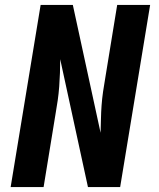

<svg xmlns="http://www.w3.org/2000/svg" viewBox="-20 -755 640 775"><path d="M23 0 144 -735H274L386 -219Q387 -247 387.5 -274.5Q388 -302 390 -329.5Q392 -357 396 -385Q400 -413 405 -441L453 -735H586L465 0H335L223 -516Q223 -488 222 -460.5Q221 -433 219 -405.5Q217 -378 213 -350Q209 -322 204 -294L156 0Z"/></svg>

Font: Iosevka Extrabold Extended
Style: Italic
Weight: 800
Width: 7
Italic angle: -9°
Monospace: yes
Designer: Belleve Invis
Foundry: Belleve Invis
Version: Version 32.5.0; ttfautohint (v1.8.4)